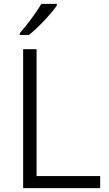

<svg xmlns="http://www.w3.org/2000/svg" viewBox="-20 -967 558 987"><path d="M272 -938V-947H192C167 -902 116 -835 82 -797V-787H128C177 -825 244 -898 272 -938ZM99 0H495V-62H168V-714H99Z"/></svg>

Font: Noto Kufi Arabic Light
Style: Regular
Weight: 300
Designer: Monotype Design Team, David Williams, Khaled Hosny
Foundry: Google LLC
Version: Version 2.109